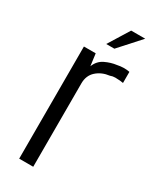

<svg xmlns="http://www.w3.org/2000/svg" viewBox="-170 -686 593 734"><g transform="rotate(30 126.5 -319.0)"><path d="M53 0V-495H105L112 -442Q123 -470 148 -482Q173 -494 198 -497Q226 -503 252 -498V-449Q248 -450 238 -451Q228 -452 216.5 -452Q205 -452 195 -448Q161 -444 138 -423.5Q115 -403 115 -368V0ZM122 -546 179 -638H241L158 -546Z"/></g></svg>

Font: Alumni Sans Thin
Style: Regular
Weight: 400
Version: Version 1.018